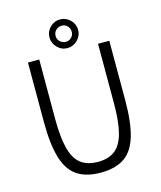

<svg xmlns="http://www.w3.org/2000/svg" viewBox="-125 -937 867 1035"><g transform="rotate(-15 309.0 -419.5)"><path d="M536 -336Q536 -212 513.5 -136Q491 -60 441 -26Q391 8 309 8Q227 8 177 -26Q127 -60 104.5 -136Q82 -212 82 -336V-667H145V-336Q145 -234 161 -171.5Q177 -109 213 -80.5Q249 -52 309 -52Q369 -52 405 -80.5Q441 -109 457 -171.5Q473 -234 473 -336V-667H536ZM229 -767Q229 -800 252.5 -823.5Q276 -847 309 -847Q341 -847 365 -823.5Q389 -800 389 -767Q389 -735 365 -711Q341 -687 309 -687Q276 -687 252.5 -711Q229 -735 229 -767ZM263 -766Q263 -748 276.5 -735Q290 -722 309 -722Q327 -722 340 -735Q353 -748 353 -766Q353 -786 340 -799Q327 -812 309 -812Q290 -812 276.5 -799Q263 -786 263 -766Z"/></g></svg>

Font: Epunda Sans Light
Style: Regular
Weight: 300
Designer: Simon Atzbach
Foundry: typofactur
Version: Version 2.204; ttfautohint (v1.8.4.7-5d5b)